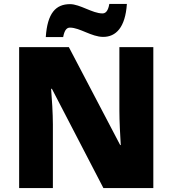

<svg xmlns="http://www.w3.org/2000/svg" viewBox="-20 -953 874 973"><path d="M212 -765H300C308 -808 323 -813 335 -813C384 -813 444 -766 503 -766C567 -766 615 -813 623 -933H534C527 -891 511 -885 499 -885C449 -885 385 -932 335 -932C263 -932 220 -887 212 -765ZM757 0V-714H585V-391C585 -342 589 -264 592 -218H589L329 -714H77V0H248V-322C248 -375 243 -457 239 -503H243L504 0Z"/></svg>

Font: Noto Sans Canadian Aboriginal Black
Style: Regular
Weight: 900
Designer: Monotype Design Team, Typotheque's Kevin King
Foundry: Monotype Imaging Inc.
Version: Version 2.004